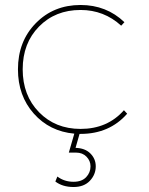

<svg xmlns="http://www.w3.org/2000/svg" viewBox="-20 -537 597 770"><path d="M490 -81Q419 0 303 0H299L283 56Q321 57 342.5 78.5Q364 100 364 130Q364 163 340.5 188Q317 213 275 213Q231 213 202 191L210 171Q238 192 275 192Q308 192 325.5 173.5Q343 155 343 130Q343 108 327 91.5Q311 75 285 75H256L278 -1Q179 -10 115.5 -81.5Q52 -153 52 -259Q52 -371 123.5 -444Q195 -517 303 -517Q407 -517 479 -448L466 -434Q397 -497 303 -497Q202 -497 136.5 -430.5Q71 -364 71 -259Q71 -154 136.5 -87Q202 -20 303 -20Q411 -20 477 -95Z"/></svg>

Font: Montserrat arm Thin
Style: Regular
Weight: 250
Designer: Julieta Ulanovsky
Foundry: Julieta Ulanovsky
Version: Version 6.000;PS 006.000;hotconv 1.0.88;makeotf.lib2.5.64775